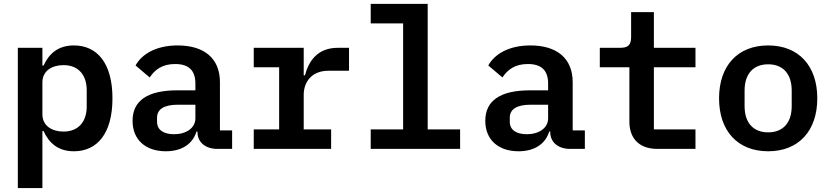

<svg xmlns="http://www.w3.org/2000/svg" viewBox="-20 -760 4241 980"><path d="M71 199.9H196.4V-90.9H202.4C230.8 -28.4 278.1 12.1 357.2 12.1C475.1 12.1 554 -77.1 554 -258.2C554 -438.9 475.1 -528.1 357.2 -528.1C278.1 -528.1 230.8 -487.6 202.4 -425.4H196.4V-516H71ZM196.4 -176.5V-339.8C196.4 -398.8 246.1 -427.6 304.3 -427.6C379.3 -427.6 422.6 -378.2 422.6 -299.4V-216.6C422.6 -137.8 379.3 -88.4 304.3 -88.4C246.1 -88.4 196.4 -117.2 196.4 -176.5Z M1089.8 0H1164.8V-94.5H1102.6V-340.2C1102.6 -463.1 1021.3 -528.1 886.7 -528.1C775.2 -528.1 703.1 -482.6 671.9 -425.8L744 -364.7C771.7 -405.9 809.3 -433.2 873.9 -433.2C945 -433.2 977.3 -399.1 977.3 -333.5V-299H885.7C733.3 -299 656.6 -246.8 656.6 -143.1C656.6 -46.2 723.7 12.1 826.3 12.1C907 12.1 963.4 -24.5 983 -88.8H987.9V-86.6C987.9 -32.7 1029.5 0 1089.8 0ZM781.6 -138.5V-159.1C781.6 -202.4 817.1 -225.5 888.1 -225.5H977.3V-155.9C977.3 -106.5 930.4 -74.9 868.6 -74.9C815 -74.9 781.6 -96.9 781.6 -138.5Z M1275.2 0H1670.1V-99.4H1530.2V-275.6C1530.2 -343.8 1573.2 -398.8 1655.5 -398.8H1761.4V-516H1704.5C1600.5 -516 1555.8 -448.5 1536.6 -375.4H1530.2V-516H1275.2V-416.5H1404.8V-99.4H1275.2Z M1872.2 0H2328.5V-99.4H2163V-740.1H1872.2V-640.6H2037.6V-99.4H1872.2Z M2890.3 0H2965.2V-94.5H2903.1V-340.2C2903.1 -463.1 2821.7 -528.1 2687.1 -528.1C2575.6 -528.1 2503.6 -482.6 2472.3 -425.8L2544.4 -364.7C2572.1 -405.9 2609.7 -433.2 2674.4 -433.2C2745.4 -433.2 2777.7 -399.1 2777.7 -333.5V-299H2686.1C2533.7 -299 2457 -246.8 2457 -143.1C2457 -46.2 2524.1 12.1 2626.8 12.1C2707.4 12.1 2763.8 -24.5 2783.4 -88.8H2788.4V-86.6C2788.4 -32.7 2829.9 0 2890.3 0ZM2582 -138.5V-159.1C2582 -202.4 2617.5 -225.5 2688.6 -225.5H2777.7V-155.9C2777.7 -106.5 2730.8 -74.9 2669 -74.9C2615.4 -74.9 2582 -96.9 2582 -138.5Z M3335.6 0H3529.8V-99.4H3317.5V-416.5H3529.8V-516H3317.5V-698.2H3201.3V-572.4C3201.3 -529.8 3185.7 -516 3145.2 -516H3041.5V-416.5H3192.5V-138.8C3192.5 -57.9 3238.3 0 3335.6 0Z M3900.9 12.1C4056.5 12.1 4151.6 -92 4151.6 -258.2C4151.6 -424 4056.5 -528.1 3900.9 -528.1C3745 -528.1 3650.2 -424 3650.2 -258.2C3650.2 -92 3745 12.1 3900.9 12.1ZM3780.5 -218.4V-297.6C3780.5 -385.3 3827.1 -431.8 3900.9 -431.8C3974.4 -431.8 4021 -385.3 4021 -297.6V-218.4C4021 -130.7 3974.4 -84.5 3900.9 -84.5C3827.1 -84.5 3780.5 -130.7 3780.5 -218.4Z"/></svg>

Font: Margiela Mono SemiBold
Style: Regular
Weight: 600
Designer: Mike Abbink, Paul van der Laan, Pieter van Rosmalen
Foundry: Bold Monday
Version: Version 2.003 2021